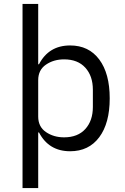

<svg xmlns="http://www.w3.org/2000/svg" viewBox="-20 -760 640 980"><path d="M95 -740H175V-432H179Q229 -528 338 -528Q433 -528 486.5 -456.5Q540 -385 540 -258Q540 -131 486.5 -59.5Q433 12 338 12Q229 12 179 -84H175V200H95ZM307 -59Q377 -59 415.5 -101.5Q454 -144 454 -214V-302Q454 -372 415.5 -414.5Q377 -457 307 -457Q254 -457 214.5 -430Q175 -403 175 -351V-165Q175 -113 214.5 -86Q254 -59 307 -59Z"/></svg>

Font: Lilex Nerd Font
Style: Regular
Weight: 400
Designer: Mike Abbink, Paul van der Laan, Pieter van Rosmalen, Mikhael Khrustik
Foundry: Mikhael Khrustik
Version: Version 2.400; ttfautohint (v1.8.4.7-5d5b);Nerd Fonts 3.3.0